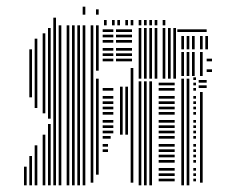

<svg xmlns="http://www.w3.org/2000/svg" viewBox="-20 -556 711 576"><path d="M60 0H52V-56H60ZM76 0H68V-88H76ZM76 -264H68V-408H76ZM92 0H84V-120H92ZM92 -232H84V-440H92ZM116 0H108V-152H116ZM116 -216H108V-456H116ZM132 0H124V-184H132ZM132 -200H124V-472H132ZM148 0H140V-480H148ZM164 0H156V-480H164ZM188 0H180V-480H188ZM204 0H196V-480H204ZM220 0H212V-480H220ZM236 0H228V-480H236ZM260 -8H252V-480H260ZM276 -32H268V-320H276ZM276 -344H268V-480H276ZM304 -100H288V-108H304ZM304 -116H288V-124H304ZM312 -140H288V-148H312ZM320 -156H288V-164H320ZM320 -172H288V-180H320ZM320 -188H288V-196H320ZM320 -212H288V-220H320ZM320 -228H288V-236H320ZM320 -244H288V-252H320ZM320 -260H288V-268H320ZM320 -284H288V-292H320ZM320 -372H288V-380H320ZM320 -388H288V-396H320ZM320 -404H288V-412H320ZM320 -428H288V-436H320ZM320 -444H288V-452H320ZM320 -460H288V-468H320ZM348 -152H340V-296H348ZM364 -152H356V-296H364ZM380 -8H372V-352H380ZM376 -372H328V-380H376ZM376 -388H328V-396H376ZM376 -404H328V-412H376ZM376 -428H328V-436H376ZM376 -444H328V-452H376ZM376 -460H328V-468H376ZM404 0H396V-312H404ZM420 0H412V-312H420ZM436 0H428V-312H436ZM504 -12H456V-20H504ZM504 -28H456V-36H504ZM504 -44H456V-52H504ZM504 -68H456V-76H504ZM504 -84H456V-92H504ZM504 -100H456V-108H504ZM504 -116H456V-124H504ZM504 -140H456V-148H504ZM504 -156H456V-164H504ZM504 -172H456V-180H504ZM504 -188H456V-196H504ZM504 -212H456V-220H504ZM504 -228H456V-236H504ZM504 -244H456V-252H504ZM504 -260H456V-268H504ZM504 -284H456V-292H504ZM504 -300H456V-308H504ZM404 -320H396V-472H404ZM420 -320H412V-472H420ZM436 -320H428V-472H436ZM452 -320H444V-472H452ZM476 -320H468V-472H476ZM492 -320H484V-472H492ZM508 -320H500V-472H508ZM532 0H524V-320H532ZM548 0H540V-320H548ZM568 -12H560V-20H568ZM568 -28H560V-36H568ZM568 -44H560V-52H568ZM568 -68H560V-76H568ZM568 -84H560V-92H568ZM568 -100H560V-108H568ZM568 -116H560V-124H568ZM568 -140H560V-148H568ZM568 -156H560V-164H568ZM568 -172H560V-180H568ZM568 -188H560V-196H568ZM568 -212H560V-220H568ZM568 -228H560V-236H568ZM568 -244H560V-252H568ZM568 -260H560V-268H568ZM568 -284H560V-292H568ZM568 -300H560V-308H568ZM568 -316H560V-324H568ZM588 -8H580V-280H588ZM600 -292H576V-300H600ZM600 -308H576V-316H600ZM532 -328H524V-400H532ZM548 -328H540V-400H548ZM564 -328H556V-400H564ZM588 -328H580V-400H588ZM616 -340H600V-348H616ZM616 -372H600V-380H616ZM532 -408H524V-448H532ZM548 -408H540V-448H548ZM564 -408H556V-448H564ZM588 -408H580V-448H588ZM604 -408H596V-448H604ZM600 -460H512V-468H600ZM148 -480H140V-503H148ZM300 -480H292V-496H300ZM324 -480H316V-496H324ZM340 -480H332V-496H340ZM364 -480H356V-496H364ZM380 -480H372V-496H380ZM404 -480H396V-496H404ZM420 -480H412V-496H420ZM436 -480H428V-496H436ZM452 -480H444V-496H452ZM476 -480H468V-496H476ZM236 -512H228V-536H236ZM276 -512H268V-528H276Z"/></svg>

Font: Rubik Lines
Style: Regular
Weight: 400
Designer: Hubert and Fischer, NaN
Foundry: Hubert and Fischer, NaN
Version: Version 2.201